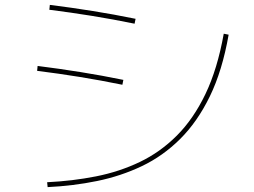

<svg xmlns="http://www.w3.org/2000/svg" viewBox="-20 -748 1040 786"><path d="M175 18 173 -2Q277 -7 373 -26Q469 -45 552.5 -85Q636 -125 704 -193Q772 -261 821 -363Q870 -465 896 -610L916 -606Q890 -458 839 -353.5Q788 -249 717.5 -179Q647 -109 561 -68Q475 -27 377.5 -7Q280 13 175 18ZM535 -671 531 -651Q443 -669 356.5 -683Q270 -697 182 -708L184 -728Q272 -717 359.5 -703Q447 -689 535 -671ZM485 -421 481 -401Q393 -419 306.5 -433Q220 -447 132 -458L134 -478Q222 -467 309.5 -453Q397 -439 485 -421Z"/></svg>

Font: Murecho Thin Thin
Style: Regular
Weight: 250
Version: Version 1.010